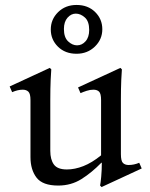

<svg xmlns="http://www.w3.org/2000/svg" viewBox="-20 -734 607 775"><path d="M542 -77 552 -54 390 21 384 15Q386 6 388.5 -20.5Q391 -47 391 -77H389Q350 -37 308.5 -11Q267 15 215 15Q152 15 127.5 -17Q103 -49 103 -100V-330Q103 -356 94.5 -364Q86 -372 72 -372Q52 -372 29 -362L19 -385L181 -460L187 -454Q186 -446 184.5 -411.5Q183 -377 183 -331V-125Q183 -90 197.5 -70Q212 -50 250 -50Q282 -50 316.5 -63.5Q351 -77 388 -107V-330Q388 -356 380 -364Q372 -372 357 -372Q344 -372 330 -367.5Q316 -363 305 -358L295 -381L466 -460L472 -454Q471 -446 469.5 -411.5Q468 -377 468 -331V-112Q468 -84 476.5 -76Q485 -68 499 -68Q521 -68 542 -77ZM289 -517Q243 -517 214 -545.5Q185 -574 185 -615Q185 -656 214.5 -685Q244 -714 289 -714Q335 -714 364 -685.5Q393 -657 393 -616Q393 -575 363 -546Q333 -517 289 -517ZM291 -551Q311 -551 325.5 -567.5Q340 -584 340 -613Q340 -648 322.5 -663.5Q305 -679 286 -679Q267 -679 252.5 -662.5Q238 -646 238 -617Q238 -583 255 -567Q272 -551 291 -551Z"/></svg>

Font: Bona Nova
Style: Regular
Weight: 400
Designer: Mateusz Machalski
Foundry: Capitalics
Version: Version 4.001; ttfautohint (v1.8.3)